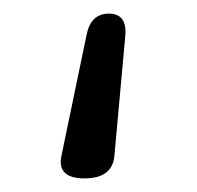

<svg xmlns="http://www.w3.org/2000/svg" viewBox="-20 -262 289 282"><path d="M104 0Q64 0 70 -32L107 -210Q113 -242 140 -242Q167 -242 164 -209L148 -33Q145 0 104 0Z"/></svg>

Font: Swei Gothic CJK TC Regular
Style: Regular
Weight: 400
Version: Version 2.129